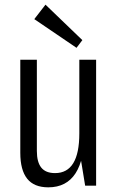

<svg xmlns="http://www.w3.org/2000/svg" viewBox="-20 -796 504 823"><path d="M138 -149Q138 -101 157 -77.5Q176 -54 216 -54Q268 -54 294 -96.5Q320 -139 320 -224L343 -292V-234Q343 -114 304 -53.5Q265 7 187 7Q126 7 96.5 -30Q67 -67 67 -141V-540H138ZM392 0H345L320 -153V-540H392ZM333 -624 308 -591 127 -714 175 -776Z"/></svg>

Font: Pathway Extreme Condensed Light
Style: Regular
Weight: 300
Width: 3
Version: Version 1.001;gftools[0.9.26]